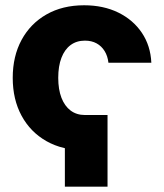

<svg xmlns="http://www.w3.org/2000/svg" viewBox="-20 -553 615 721"><path d="M383.8 -121.1V147.9H223.6V-121.1ZM295.9 11.2Q214.8 11.2 154.5 -22.9Q94.2 -57.1 61 -118.4Q27.8 -179.7 27.8 -260.7Q27.8 -341.8 61 -403.1Q94.2 -464.4 154.5 -498.8Q214.8 -533.2 295.9 -533.2Q368.2 -533.2 424.1 -505.9Q480 -478.5 512.7 -429.9Q545.4 -381.3 548.3 -317.4H387.2Q384.3 -342.8 372.8 -361.3Q361.3 -379.9 342.8 -390.1Q324.2 -400.4 298.8 -400.4Q267.6 -400.4 245.1 -383.8Q222.7 -367.2 210.7 -335.9Q198.7 -304.7 198.7 -260.7Q198.7 -217.3 210.7 -186Q222.7 -154.8 245.1 -137.9Q267.6 -121.1 298.8 -121.1Z"/></svg>

Font: Inter 28pt ExtraBold
Style: Regular
Weight: 800
Designer: Rasmus Andersson
Foundry: rsms
Version: Version 4.001;git-66647c0bb